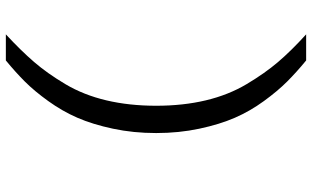

<svg xmlns="http://www.w3.org/2000/svg" viewBox="-220 -620 1041 640"><g transform="rotate(-90 300.0 -300.5)"><path d="M505 200H418Q379 168 347.5 136.5Q316 105 282.5 59Q249 13 227 -37.5Q205 -88 190.5 -156Q176 -224 176 -300Q176 -376 190.5 -444Q205 -512 227 -562.5Q249 -613 282.5 -659.5Q316 -706 347.5 -737.5Q379 -769 418 -801H505Q451 -751 413 -707Q375 -663 339 -602.5Q303 -542 285 -466Q267 -390 267 -300Q267 -210 285 -134.5Q303 -59 339 1.5Q375 62 412.5 106Q450 150 505 200Z"/></g></svg>

Font: Moralerspace Krypton JPDOC
Style: Regular
Weight: 400
Version: v0.0.6; ttfautohint (v1.8.4.7-5d5b-dirty) -l 6 -r 45 -G 200 